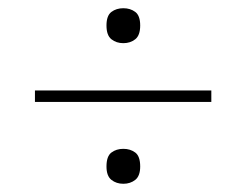

<svg xmlns="http://www.w3.org/2000/svg" viewBox="-20 -591 599 467"><path d="M280 -486Q263 -486 251 -495.5Q239 -505 239 -529Q239 -553 251 -562Q263 -571 280 -571Q297 -571 309 -562Q321 -553 321 -529Q321 -505 309 -495.5Q297 -486 280 -486ZM65 -343V-371H494V-343ZM280 -144Q263 -144 251 -153.5Q239 -163 239 -186Q239 -211 251 -220Q263 -229 280 -229Q297 -229 309 -220Q321 -211 321 -186Q321 -163 309 -153.5Q297 -144 280 -144Z"/></svg>

Font: Noto Serif Thin
Style: Regular
Weight: 100
Designer: Monotype Design Team
Foundry: Monotype Imaging Inc.
Version: Version 2.015